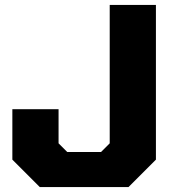

<svg xmlns="http://www.w3.org/2000/svg" viewBox="-20 -757 721 777"><path d="M141 0 30 -111V-315H217V-177L252 -142H389L424 -177V-737H611V-111L500 0Z"/></svg>

Font: Tomorrow
Style: Bold
Weight: 700
Designer: Tony de Marco, Monica Rizzolli
Foundry: Just in Type
Version: Version 2.002